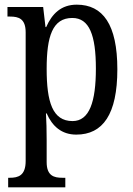

<svg xmlns="http://www.w3.org/2000/svg" viewBox="-20 -566 569 823"><path d="M15 237H260V196H247C212 196 180 188 180 129V34C180 -6 179 -48 177 -80H180C204 -25 244 11 307 11C421 11 483 -76 483 -269C483 -461 421 -546 309 -546C242 -546 203 -507 178 -450H175L165 -536H12V-495H23C60 -495 90 -486 90 -427V124C90 187 58 196 22 196H15ZM291 -47C205 -47 180 -129 180 -271C180 -410 205 -489 290 -489C363 -489 391 -415 391 -272C391 -129 363 -47 291 -47Z"/></svg>

Font: Noto Serif Sinhala Condensed
Style: Regular
Weight: 400
Width: 3
Designer: Jelle Bosma - Monotype Design Team
Foundry: Monotype Imaging Inc.
Version: Version 2.007